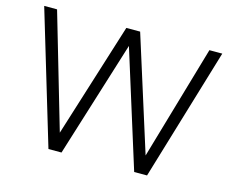

<svg xmlns="http://www.w3.org/2000/svg" viewBox="-98 -840 1180 980"><g transform="rotate(15 491.5 -350.0)"><path d="M231 0 21 -700H89L277 -56H253L455 -700H528L731 -57H707L894 -700H962L752 0H684L482 -645H501L300 0Z"/></g></svg>

Font: SUSE Thin Light
Style: Regular
Weight: 300
Version: Version 1.000